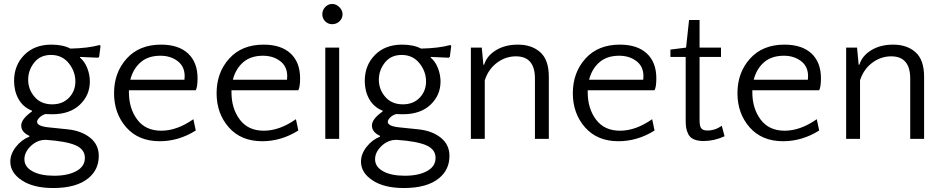

<svg xmlns="http://www.w3.org/2000/svg" viewBox="-20 -700 4753 968"><path d="M141 -138V-142Q96 -160 73.5 -200.5Q51 -241 51 -292Q51 -371 102.5 -423Q154 -475 239 -475Q297 -475 335 -455Q425 -457 482 -473L487 -469L480 -414L475 -409L384 -413L383 -410Q407 -390 420 -356.5Q433 -323 433 -289Q433 -220 382.5 -172Q332 -124 243 -124Q235 -124 224 -124.5Q213 -125 209 -125Q190 -119 178.5 -107Q167 -95 167 -86Q167 -64 224 -58L321 -48Q390 -41 434 -6Q478 29 478 86Q478 155 426 198Q366 248 248 248Q149 248 90.5 209.5Q32 171 32 115Q32 76 60.5 40Q89 4 128 -11V-15Q87 -34 87 -67Q87 -100 141 -138ZM243 -174Q296 -174 328 -207.5Q360 -241 360 -289Q360 -340 326.5 -381.5Q293 -423 237 -423Q183 -423 152.5 -384.5Q122 -346 122 -298Q122 -249 154.5 -211.5Q187 -174 243 -174ZM211 5Q168 5 135.5 36Q103 67 103 103Q103 141 143.5 163.5Q184 186 253 186Q322 186 365 162.5Q408 139 408 96Q408 53 361 32.5Q314 12 211 5Z M792 -475Q880 -475 928 -430.5Q976 -386 976 -305Q976 -262 967 -245H630V-235Q630 -153 672 -97Q714 -41 793 -41Q872 -41 955 -99L967 -42Q881 12 785 12Q678 12 616.5 -58Q555 -128 555 -230Q555 -334 618.5 -404.5Q682 -475 792 -475ZM789 -419Q727 -419 689 -386Q651 -353 637 -298H910Q911 -304 911 -316Q911 -365 875.5 -392Q840 -419 789 -419Z M1309 -475Q1397 -475 1445 -430.5Q1493 -386 1493 -305Q1493 -262 1484 -245H1147V-235Q1147 -153 1189 -97Q1231 -41 1310 -41Q1389 -41 1472 -99L1484 -42Q1398 12 1302 12Q1195 12 1133.5 -58Q1072 -128 1072 -230Q1072 -334 1135.5 -404.5Q1199 -475 1309 -475ZM1306 -419Q1244 -419 1206 -386Q1168 -353 1154 -298H1427Q1428 -304 1428 -316Q1428 -365 1392.5 -392Q1357 -419 1306 -419Z M1690 -460V0H1620V-460ZM1655 -680Q1675 -680 1691 -664Q1707 -648 1707 -628Q1707 -607 1691.5 -592.5Q1676 -578 1655 -578Q1634 -578 1619.5 -592.5Q1605 -607 1605 -628Q1605 -649 1619.5 -664.5Q1634 -680 1655 -680Z M1909 -138V-142Q1864 -160 1841.5 -200.5Q1819 -241 1819 -292Q1819 -371 1870.5 -423Q1922 -475 2007 -475Q2065 -475 2103 -455Q2193 -457 2250 -473L2255 -469L2248 -414L2243 -409L2152 -413L2151 -410Q2175 -390 2188 -356.5Q2201 -323 2201 -289Q2201 -220 2150.5 -172Q2100 -124 2011 -124Q2003 -124 1992 -124.5Q1981 -125 1977 -125Q1958 -119 1946.5 -107Q1935 -95 1935 -86Q1935 -64 1992 -58L2089 -48Q2158 -41 2202 -6Q2246 29 2246 86Q2246 155 2194 198Q2134 248 2016 248Q1917 248 1858.5 209.5Q1800 171 1800 115Q1800 76 1828.5 40Q1857 4 1896 -11V-15Q1855 -34 1855 -67Q1855 -100 1909 -138ZM2011 -174Q2064 -174 2096 -207.5Q2128 -241 2128 -289Q2128 -340 2094.5 -381.5Q2061 -423 2005 -423Q1951 -423 1920.5 -384.5Q1890 -346 1890 -298Q1890 -249 1922.5 -211.5Q1955 -174 2011 -174ZM1979 5Q1936 5 1903.5 36Q1871 67 1871 103Q1871 141 1911.5 163.5Q1952 186 2021 186Q2090 186 2133 162.5Q2176 139 2176 96Q2176 53 2129 32.5Q2082 12 1979 5Z M2747 0H2677V-304Q2677 -416 2581 -416Q2529 -416 2485.5 -383.5Q2442 -351 2424 -295V0H2354V-460H2409L2417 -374H2421Q2434 -418 2480 -446.5Q2526 -475 2591 -475Q2661 -475 2704 -436.5Q2747 -398 2747 -313Z M3105 -475Q3193 -475 3241 -430.5Q3289 -386 3289 -305Q3289 -262 3280 -245H2943V-235Q2943 -153 2985 -97Q3027 -41 3106 -41Q3185 -41 3268 -99L3280 -42Q3194 12 3098 12Q2991 12 2929.5 -58Q2868 -128 2868 -230Q2868 -334 2931.5 -404.5Q2995 -475 3105 -475ZM3102 -419Q3040 -419 3002 -386Q2964 -353 2950 -298H3223Q3224 -304 3224 -316Q3224 -365 3188.5 -392Q3153 -419 3102 -419Z M3437 -92V-413H3360V-450L3439 -460L3454 -599H3507V-460H3615V-413H3507V-94Q3507 -63 3516 -52.5Q3525 -42 3546 -42Q3586 -42 3619 -66L3633 -13Q3580 11 3528 11Q3498 11 3478.5 2.5Q3459 -6 3450.5 -23Q3442 -40 3439.5 -55Q3437 -70 3437 -92Z M3935 -475Q4023 -475 4071 -430.5Q4119 -386 4119 -305Q4119 -262 4110 -245H3773V-235Q3773 -153 3815 -97Q3857 -41 3936 -41Q4015 -41 4098 -99L4110 -42Q4024 12 3928 12Q3821 12 3759.5 -58Q3698 -128 3698 -230Q3698 -334 3761.5 -404.5Q3825 -475 3935 -475ZM3932 -419Q3870 -419 3832 -386Q3794 -353 3780 -298H4053Q4054 -304 4054 -316Q4054 -365 4018.5 -392Q3983 -419 3932 -419Z M4639 0H4569V-304Q4569 -416 4473 -416Q4421 -416 4377.5 -383.5Q4334 -351 4316 -295V0H4246V-460H4301L4309 -374H4313Q4326 -418 4372 -446.5Q4418 -475 4483 -475Q4553 -475 4596 -436.5Q4639 -398 4639 -313Z"/></svg>

Font: Quattrocento Sans
Style: Regular
Weight: 400
Designer: Pablo Impallari
Foundry: Pablo Impallari, Igino Marini, Brenda Gallo
Version: Version 2.000